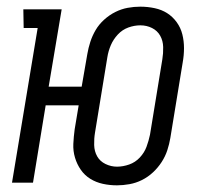

<svg xmlns="http://www.w3.org/2000/svg" viewBox="-20 -548 640 576"><path d="M331 8Q309 8 288.5 3.5Q268 -1 251 -11.5Q234 -22 222.5 -38.5Q211 -55 205 -75Q199 -95 200 -116.5Q201 -138 204 -160L216 -232H117L79 0H16L93 -464H51L50 -520H165L126 -288H225L242 -386Q245 -404 251 -422.5Q257 -441 267 -458Q277 -475 292.5 -489Q308 -503 326 -512Q344 -521 363 -524.5Q382 -528 401 -528Q423 -528 444 -523.5Q465 -519 481.5 -508.5Q498 -498 510 -481.5Q522 -465 527 -445Q532 -425 532 -403.5Q532 -382 528 -360L491 -134Q488 -116 482 -97.5Q476 -79 465 -62Q454 -45 439 -31Q424 -17 406 -8Q388 1 368.5 4.5Q349 8 331 8ZM331 -48Q349 -48 367.5 -54.5Q386 -61 399.5 -75.5Q413 -90 419.5 -107.5Q426 -125 430 -144L467 -370Q470 -388 469.5 -407Q469 -426 460.5 -441Q452 -456 436 -464Q420 -472 401 -472Q383 -472 365 -465.5Q347 -459 333.5 -444.5Q320 -430 312.5 -412.5Q305 -395 302 -376L265 -150Q262 -132 262.5 -113Q263 -94 271.5 -79Q280 -64 296.5 -56Q313 -48 331 -48Z"/></svg>

Font: Iosevka HT Light Extended
Style: Italic
Weight: 300
Width: 7
Italic angle: -9°
Monospace: yes
Designer: Belleve Invis
Foundry: Belleve Invis
Version: Version 32.3.0; ttfautohint (v1.8.4)